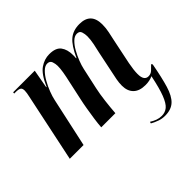

<svg xmlns="http://www.w3.org/2000/svg" viewBox="-182 -750 1182 1182"><g transform="rotate(-45 409.5 -158.5)"><path d="M625 228Q599 228 577 220.5Q555 213 529 199L532 188Q551 200 570 207Q589 214 610 214Q639 214 660.5 196.5Q682 179 700.5 131.5Q719 84 737 -4Q709 9 673 9Q621 9 594 -17.5Q567 -44 567 -92Q567 -116 572 -143Q577 -170 584 -201L612 -336Q618 -359 625 -394.5Q632 -430 632 -457Q632 -476 626 -495Q620 -514 597 -514Q576 -514 556 -494.5Q536 -475 519.5 -445.5Q503 -416 491 -385Q479 -354 474 -330L444 -193Q435 -152 428.5 -98Q422 -44 419 0H296Q298 -31 303.5 -69Q309 -107 315.5 -145.5Q322 -184 329 -215L355 -335Q364 -374 369 -404Q374 -434 374 -457Q374 -475 367.5 -494Q361 -513 338 -513Q318 -513 297.5 -493Q277 -473 259.5 -442Q242 -411 229.5 -378.5Q217 -346 212 -321L142 0H22L116 -446Q119 -459 121 -471.5Q123 -484 123 -493Q123 -513 112.5 -519.5Q102 -526 76 -526H64L65 -536H253L231 -414H234Q268 -492 306.5 -518.5Q345 -545 388 -545Q444 -545 466 -515.5Q488 -486 488 -438Q488 -432 488 -424.5Q488 -417 487 -410H490Q524 -485 559.5 -515Q595 -545 650 -545Q749 -545 749 -443Q749 -412 742.5 -381Q736 -350 730 -323L696 -159Q686 -107 686 -74Q686 -16 724 -16Q744 -16 758.5 -29Q773 -42 788 -58L794 -50Q776 48 757.5 109.5Q739 171 708.5 199.5Q678 228 625 228Z"/></g></svg>

Font: Noto Serif Display Condensed SemiBold
Style: Italic
Weight: 600
Width: 3
Italic angle: -12°
Designer: Monotype Design Team
Foundry: Monotype Imaging Inc.
Version: Version 2.009